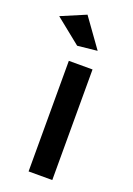

<svg xmlns="http://www.w3.org/2000/svg" viewBox="-171 -813 601 868"><g transform="rotate(20 129.5 -378.5)"><path d="M93 -757 192 -619 97 -609 -25 -707ZM85 -532H199V0H85Z"/></g></svg>

Font: Montserrat-Arabic
Style: Regular
Weight: 400
Designer: Mohamed Gaber
Foundry: Kief Type Foundry
Version: Version 5.008;PS 005.008;hotconv 1.0.88;makeotf.lib2.5.64775